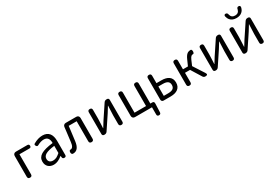

<svg xmlns="http://www.w3.org/2000/svg" viewBox="70 -2069 5053 3520"><g transform="rotate(-30 2596.5 -309.5)"><path d="M138 0Q92 0 92 -45V-485Q92 -511 108 -527Q124 -543 150 -543H261H393Q430 -543 430 -506Q430 -469 393 -469H183V-45Q183 0 138 0Z M638 13Q568 13 524 -27Q479 -69 479 -141Q479 -229 559 -277Q638 -324 813 -344Q813 -481 701 -481Q639 -481 568 -442Q537 -423 519 -456Q510 -472 511 -482Q512 -492 527 -501Q625 -557 716 -557Q812 -557 860 -496Q904 -439 904 -334V-167V-37Q904 0 865 0Q829 0 825 -34L821 -65H818Q724 13 638 13ZM664 -60Q702 -60 739 -78Q771 -95 813 -132V-208V-284Q680 -268 622 -234Q568 -202 568 -147Q568 -103 596 -80Q621 -60 664 -60Z M1034 13Q1016 9 1009 -11Q1003 -28 1008 -49Q1010 -61 1018 -69Q1026 -77 1036 -75Q1037 -75 1038 -75Q1098 -75 1111 -191Q1120 -258 1136 -394Q1143 -458 1147 -490Q1150 -514 1166 -528.5Q1182 -543 1206 -543H1319H1428Q1454 -543 1470 -527Q1486 -511 1486 -485V-46Q1486 0 1440 0Q1394 0 1394 -46V-469H1225Q1222 -443 1216 -390Q1198 -242 1188 -168Q1166 13 1046 13Q1040 13 1034 13Z M1708 0Q1690 0 1679.5 -10.5Q1669 -21 1669 -39V-499Q1669 -543 1714 -543Q1758 -543 1758 -499V-316Q1758 -279 1753 -191Q1750 -141 1749 -116H1753Q1789 -172 1825 -232L2011 -512Q2031 -543 2068 -543H2077Q2095 -543 2105.5 -532.5Q2116 -522 2116 -504V-271V-44Q2116 0 2072 0Q2027 0 2027 -44V-227Q2027 -274 2034 -390Q2035 -415 2036 -428H2032Q2028 -422 2020 -408Q1976 -338 1960 -311L1774 -31Q1754 0 1717 0Z M2757 192Q2718 192 2718 153V0H2509H2358Q2332 0 2316 -16Q2300 -32 2300 -58V-498Q2300 -543 2346 -543Q2391 -543 2391 -498V-74H2635V-498Q2635 -543 2681 -543Q2726 -543 2726 -498V-74H2769Q2786 -74 2795.5 -64.5Q2805 -55 2805 -38V-17L2798 154Q2796 192 2757 192Z M2964 0Q2944 0 2931.5 -12.5Q2919 -25 2919 -45V-498Q2919 -543 2965 -543Q3010 -543 3010 -498V-342H3113Q3214 -342 3269 -302Q3328 -259 3328 -173Q3328 -86 3269 -42Q3214 0 3113 0H3016ZM3010 -73H3103Q3172 -73 3205.5 -97.5Q3239 -122 3239 -173Q3239 -224 3206 -248Q3173 -272 3103 -272H3010V-172Z M3513 0Q3467 0 3467 -45V-498Q3467 -543 3513 -543Q3558 -543 3558 -498V-319H3663L3717 -440Q3747 -508 3782 -535Q3811 -557 3859 -557Q3860 -557 3861 -557Q3875 -554 3880 -532Q3884 -512 3880 -494Q3878 -485 3873 -477Q3867 -467 3860 -468Q3859 -468 3857 -468Q3833 -468 3817 -455Q3798 -438 3778 -393L3732 -286L3880 -57Q3918 0 3849 0Q3817 0 3800 -27L3665 -245H3611H3558V-45Q3558 0 3513 0Z M4062 0Q4044 0 4033.5 -10.5Q4023 -21 4023 -39V-499Q4023 -543 4068 -543Q4112 -543 4112 -499V-316Q4112 -279 4107 -191Q4104 -141 4103 -116H4107Q4143 -172 4179 -232L4365 -512Q4385 -543 4422 -543H4431Q4449 -543 4459.5 -532.5Q4470 -522 4470 -504V-271V-44Q4470 0 4426 0Q4381 0 4381 -44V-227Q4381 -274 4388 -390Q4389 -415 4390 -428H4386Q4382 -422 4374 -408Q4330 -338 4314 -311L4128 -31Q4108 0 4071 0Z M4693 0Q4675 0 4664.5 -10.5Q4654 -21 4654 -39V-499Q4654 -543 4699 -543Q4743 -543 4743 -499V-316Q4743 -279 4738 -191Q4735 -141 4734 -116H4738Q4774 -172 4810 -232L4996 -512Q5016 -543 5053 -543H5062Q5080 -543 5090.5 -532.5Q5101 -522 5101 -504V-271V-44Q5101 0 5057 0Q5012 0 5012 -44V-227Q5012 -274 5019 -390Q5020 -415 5021 -428H5017Q5013 -422 5005 -408Q4961 -338 4945 -311L4759 -31Q4739 0 4702 0ZM4881 -641Q4794 -641 4749 -694Q4722 -726 4712 -772Q4706 -811 4744 -811Q4761 -811 4772.5 -799.5Q4784 -788 4786 -769Q4803 -694 4881 -694Q4956 -694 4975 -768Q4980 -811 5016 -811Q5055 -811 5050 -771Q5038 -713 4999 -680Q4955 -641 4881 -641Z"/></g></svg>

Font: GenSenRounded TW R
Style: Regular
Weight: 400
Version: Version 1.501;PS 1;hotconv 16.6.51;makeotf.lib2.5.65220